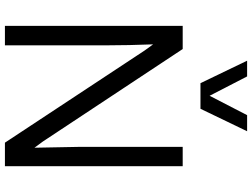

<svg xmlns="http://www.w3.org/2000/svg" viewBox="-142 -882 1024 780"><g transform="rotate(90 370.0 -492.0)"><path d="M226.6 -983.9H290.5L369.1 -831.5L447.8 -983.9H513.2L421.9 -794.4H317.9ZM655.3 0H559.6L184.6 -568.4L160.2 -602.1Q164.1 -499.5 164.1 -418.9V0H85V-722.2H179.2L555.2 -153.8L580.1 -120.1Q576.7 -275.9 576.7 -300.3V-722.2H655.3Z"/></g></svg>

Font: Oxygen-Regular
Style: Regular
Weight: 400
Designer: Vernon Adams
Foundry: Vernon Adams
Version: Version Release 0.2.3 webfont; ttfautohint (v0.93.3-1d66) -l